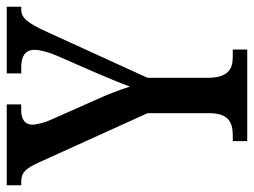

<svg xmlns="http://www.w3.org/2000/svg" viewBox="-114 -642 754 570"><g transform="rotate(-90 263.0 -357.0)"><path d="M129 0H401V-43H379C346 -43 317 -54 317 -117V-296L453 -594C480 -653 495 -671 520 -671H528V-714H330V-671H347C379 -671 400 -661 400 -631C400 -616 394 -592 383 -566L334 -454C316 -412 301 -376 291 -348C281 -379 269 -412 251 -451L192 -584C185 -599 178 -623 178 -638C178 -656 189 -671 220 -671H238V-714H-2V-671H8C37 -671 48 -657 66 -618L212 -296V-113C212 -54 183 -43 146 -43H129Z"/></g></svg>

Font: Noto Serif Khmer ExtraCondensed Medium
Style: Regular
Weight: 500
Width: 2
Designer: Danh Hong and the Monotype Design Team
Foundry: Monotype Imaging Inc.
Version: Version 2.004